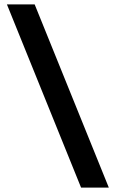

<svg xmlns="http://www.w3.org/2000/svg" viewBox="-20 -725 521 865"><path d="M345.2 120.1 11.2 -705.1H136.2L470.2 120.1Z"/></svg>

Font: Plus Jakarta Sans SemiBold
Style: Regular
Weight: 600
Designer: Gumpita Rahayu
Foundry: Tokotype
Version: Version 2.006